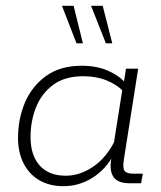

<svg xmlns="http://www.w3.org/2000/svg" viewBox="-20 -630 555 660"><path d="M198 10Q150 10 115 -10.5Q80 -31 61 -68.5Q42 -106 42 -156Q42 -222 66 -278Q90 -334 138.5 -369Q187 -404 261 -404Q312 -404 351 -387Q390 -370 411 -345L405 -342L413 -394H455L406 -83Q401 -53 408 -43Q415 -33 439 -33H471L465 0H427Q385 0 370.5 -21Q356 -42 362 -81L367 -109L371 -99Q344 -48 298 -19Q252 10 198 10ZM206 -26Q255 -26 301 -57.5Q347 -89 376 -149L370 -129L402 -331L403 -317Q382 -339 346.5 -353.5Q311 -368 266 -368Q203 -368 163 -338.5Q123 -309 104 -261.5Q85 -214 85 -159Q85 -96 116.5 -61Q148 -26 206 -26ZM344 -481 293 -610H333L366 -481ZM243 -481 193 -610H233L265 -481Z"/></svg>

Font: Rokkitt SemiBold ExtraLight
Style: Italic
Weight: 250
Italic angle: -9°
Version: Version 3.103